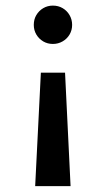

<svg xmlns="http://www.w3.org/2000/svg" viewBox="-20 -449 373 678"><path d="M104.2 208.3 124.3 -192.4H209.7L229.2 208.3ZM166.7 -293.8Q147.9 -293.8 132.6 -302.8Q117.4 -311.8 108.3 -327.1Q99.3 -342.4 99.3 -361.1Q99.3 -380.6 108.3 -395.8Q117.4 -411.1 132.6 -420.1Q147.9 -429.2 166.7 -429.2Q186.1 -429.2 201.4 -420.1Q216.7 -411.1 225.7 -395.5Q234.7 -379.9 234.7 -361.1Q234.7 -342.4 225.7 -327.1Q216.7 -311.8 201 -302.8Q185.4 -293.8 166.7 -293.8Z"/></svg>

Font: Afacad Flux SemiBold
Style: Regular
Weight: 600
Designer: Kristian Moeller
Foundry: Dicotype
Version: Version 1.100